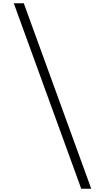

<svg xmlns="http://www.w3.org/2000/svg" viewBox="-20 -968 640 1170"><path d="M475 182 64 -948H125L536 182Z"/></svg>

Font: Victor Mono Thin ExtraLight
Style: Regular
Weight: 250
Monospace: yes
Version: Version 1.561;gftools[0.9.30]